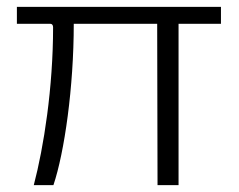

<svg xmlns="http://www.w3.org/2000/svg" viewBox="-20 -537 692 557"><path d="M621 -468V-517H29V-468H126C131 -468 134 -464 134 -458C134 -283 107 -110 78 0H135C167 -95 194 -284 194 -468H436L437 0H498V-468Z"/></svg>

Font: United Sans ExtraLight
Style: Regular
Weight: 200
Designer: Pablo Impallari, Rodrigo Fuenzalida (Modified by Dan O. Williams)
Version: Version 1.000;PS 001.000;hotconv 1.0.88;makeotf.lib2.5.64775